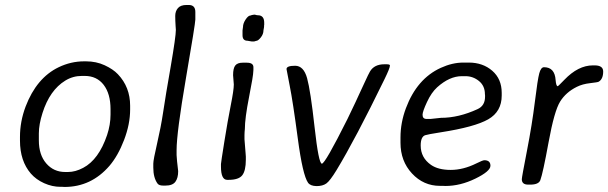

<svg xmlns="http://www.w3.org/2000/svg" viewBox="-20 -740 2423 765"><path d="M239.7 -54.7H251Q280.3 -54.7 311.5 -71.3Q373.5 -104 406.7 -202.1Q420.4 -243.2 420.4 -283.7V-305.2Q420.4 -366.2 393.1 -401.9Q365.7 -437.5 317.4 -437.5H306.2Q270.5 -437.5 240.2 -418.9Q178.2 -380.9 149.4 -290Q134.8 -244.1 134.8 -208.5V-180.7Q134.8 -123 164.3 -88.9Q193.8 -54.7 239.7 -54.7ZM498.5 -318.8V-303.7Q498.5 -245.6 474.4 -182.4Q450.2 -119.1 416 -79.1Q343.3 4.9 236.8 4.9L229 4.4H221.2Q188 4.4 156 -10Q124 -24.4 103 -48.3Q59.6 -98.6 59.6 -179.7V-194.8Q59.6 -255.9 82 -315.4Q125.5 -429.7 213.9 -472.2Q262.7 -495.6 314.9 -495.6H322.8Q363.3 -495.6 397 -480Q430.7 -464.4 449.7 -444.3Q498.5 -393.1 498.5 -318.8Z M723.6 -720.2H731.9Q758.3 -720.2 758.3 -692.4V-662.1Q758.3 -646.5 720.9 -428.7Q683.6 -210.9 683.6 -141.6Q683.6 -131.8 683.6 -122.1L685.5 -97.2L689.9 -58.1Q689.9 -30.8 678.7 -15.6Q667.5 -0.5 638.7 -0.5H630.9Q613.8 -0.5 607.9 -8.3Q590.8 -31.7 590.8 -72.3V-87.9Q590.8 -103 606 -168.5Q621.1 -233.9 629.2 -287.8Q637.2 -341.8 642.6 -372.6L660.2 -475.1Q680.7 -594.7 680.7 -621.1L679.7 -635.7Q678.2 -657.7 678.2 -676.5Q678.2 -695.3 689 -707.8Q699.7 -720.2 723.6 -720.2Z M983.4 -574.7 966.3 -577.6Q946.3 -577.6 946.3 -599.6V-618.7L948.2 -632.8Q948.2 -646.5 958.7 -662.4Q969.2 -678.2 978 -678.2Q982.9 -680.2 983.9 -680.2L992.7 -681.6H995.6Q1002.9 -679.2 1007.3 -679.2Q1032.7 -679.2 1032.7 -649.4V-640.6L1032.2 -639.2Q1032.2 -637.2 1032.2 -635.3L1031.7 -629.9L1029.8 -619.6Q1029.8 -604 1019 -590.6Q1008.3 -577.1 1000.5 -577.1Q995.6 -575.2 994.1 -575.2L991.7 -574.7ZM959.5 -116.2V-103.5Q959.5 -60.1 945.3 -41.7Q931.2 -23.4 890.6 -23.4H885.3Q860.4 -23.4 860.4 -76.2V-86.4Q860.4 -91.3 873.8 -175.3Q887.2 -259.3 899.4 -320.3Q911.6 -381.3 911.6 -403.3L908.7 -440.4Q908.7 -468.3 917.5 -479.2Q926.3 -490.2 946.8 -490.2H963.4Q989.7 -490.2 989.7 -472.2V-461.9L989.3 -456.5Q989.3 -439 972.4 -353.8Q955.6 -268.6 955.6 -225.6L954.6 -214.8Q954.1 -210 954.1 -202.1V-185.1L958.5 -129.9Q959.5 -122.1 959.5 -116.2Z M1241.2 1.5Q1216.8 1 1207.5 -11.7Q1186 -42 1166.5 -188.5Q1147 -335 1134.3 -398.4Q1121.6 -461.9 1121.6 -464.8Q1121.6 -478 1155.8 -478Q1189.9 -478 1203.6 -428.5Q1217.3 -378.9 1233.4 -233.4Q1249.5 -87.9 1262.5 -87.9Q1275.4 -87.9 1364.3 -265.6Q1369.1 -275.4 1387.7 -314.5L1397 -334Q1404.3 -350.1 1408.9 -359.9Q1413.6 -369.6 1431.4 -408.4Q1449.2 -447.3 1454.1 -455.1Q1471.2 -483.9 1511.2 -483.9H1520.5Q1533.7 -483.9 1533.7 -479Q1533.7 -468.8 1512.2 -424.8Q1396 -186 1320.8 -62Q1294.9 -19.5 1280.3 -9Q1265.6 1.5 1241.2 1.5Z M1834.5 -436.5H1820.3Q1771 -436.5 1721.7 -392.1Q1698.7 -371.1 1681.2 -333.3Q1663.6 -295.4 1663.6 -282.7Q1663.6 -266.1 1679.7 -266.1H1695.8L1736.8 -270.5Q1807.6 -270.5 1882.8 -305.2Q1912.6 -318.8 1912.6 -354.5V-361.3L1912.1 -364.7Q1912.1 -397.9 1888.4 -417.2Q1864.7 -436.5 1834.5 -436.5ZM1732.9 0.5Q1667.5 0.5 1621.6 -48.8Q1575.7 -98.1 1575.7 -171.4V-192.4Q1575.7 -251 1597.2 -308.6Q1641.1 -426.3 1736.3 -469.7Q1782.2 -490.7 1826.2 -490.7H1847.7Q1903.8 -490.7 1941.4 -458Q1979 -425.3 1979 -370.1V-359.4Q1979 -295.4 1925.3 -264.6Q1871.6 -233.9 1736.3 -212.9Q1683.6 -204.6 1673.8 -201.2Q1656.2 -194.8 1656.2 -160.2Q1656.2 -111.8 1697.3 -83Q1726.1 -63 1775.9 -63Q1825.7 -63 1877.9 -88.9Q1903.3 -101.6 1909.7 -101.6Q1934.1 -101.6 1934.1 -79.6Q1934.1 -57.6 1874 -28.3Q1814 1 1754.4 1L1743.7 0.5Z M2342.3 -479.5H2349.1Q2383.3 -479.5 2383.3 -455.1Q2383.3 -425.3 2365.7 -414.6Q2362.3 -412.1 2331.5 -408.7Q2300.8 -405.3 2278.3 -394Q2234.9 -372.6 2211.7 -335.2Q2188.5 -297.9 2165.8 -173.6Q2143.1 -49.3 2132.8 -22Q2126 -4.4 2092.8 -4.4H2084.5Q2059.1 -4.4 2059.1 -25.9Q2059.1 -33.7 2079.6 -139.2Q2100.1 -244.6 2111.1 -334.2Q2122.1 -423.8 2128.7 -448Q2135.3 -472.2 2147.5 -472.2Q2190.4 -472.2 2193.8 -420.9Q2195.8 -396.5 2202.1 -396.5Q2204.1 -396.5 2228.5 -421.9Q2283.7 -479.5 2342.3 -479.5Z"/></svg>

Font: Averia Sans Libre Light
Style: Italic
Weight: 300
Italic angle: -8.5°
Version: Version 1.002